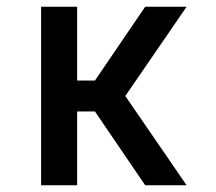

<svg xmlns="http://www.w3.org/2000/svg" viewBox="-20 -550 640 570"><path d="M102 0V-530H209V-311H262L411 -530H534L352 -265L534 0H411L262 -219H209V0Z"/></svg>

Font: Iosevka Curly SmBdEx
Style: Regular
Weight: 600
Width: 7
Monospace: yes
Designer: Belleve Invis
Foundry: Belleve Invis
Version: Version 11.1.0; ttfautohint (v1.8.3)